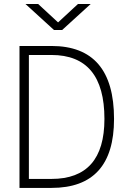

<svg xmlns="http://www.w3.org/2000/svg" viewBox="-20 -918 626 938"><path d="M75.2 0V-693.4H231.4Q537.1 -693.4 537.1 -336.9Q537.1 0 231.4 0ZM121.1 -43.9H231.4Q490.2 -43.9 490.2 -336.9Q490.2 -649.4 231.4 -649.4H121.1ZM243.7 -771.5 104.5 -898.4H166.5L263.7 -808.6L360.8 -898.4H422.9L283.7 -771.5Z"/></svg>

Font: Cascadia Mono NF ExtraLight
Style: Regular
Weight: 200
Monospace: yes
Designer: Aaron Bell
Foundry: Saja Typeworks
Version: Version 2404.023; ttfautohint (v1.8.4)